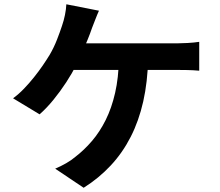

<svg xmlns="http://www.w3.org/2000/svg" viewBox="-20 -834 1040 909"><path d="M448.5 -783.3Q439.9 -764.4 431.1 -741.3Q422.3 -718.2 415.7 -701.7Q407.4 -677 394.7 -645.8Q382 -614.6 368.4 -583.5Q354.8 -552.5 341.3 -526.4Q321.6 -487.6 293.4 -444.2Q265.2 -400.9 232.9 -361.4Q200.6 -321.9 167.5 -292.7L41.9 -368.6Q68.9 -388.4 93.6 -414.2Q118.4 -439.9 140.9 -468.2Q163.5 -496.4 182.2 -523.7Q200.9 -551.1 215.3 -574.7Q235.5 -609.4 249.8 -646.3Q264.1 -683.2 273.4 -711.4Q282.1 -736.4 287.6 -763.5Q293.1 -790.7 294.1 -813.7ZM290.8 -628.8Q307.8 -628.8 341 -628.8Q374.2 -628.8 418 -628.8Q461.9 -628.8 510.4 -628.8Q558.8 -628.8 607.2 -628.8Q655.6 -628.8 698.4 -628.8Q741.2 -628.8 772.7 -628.8Q804.3 -628.8 819.1 -628.8Q838.7 -628.8 868.7 -630.5Q898.7 -632.2 923.2 -635.9V-499.3Q894.8 -501.9 865.5 -502.4Q836.1 -502.9 819.1 -502.9Q801.7 -502.9 762 -502.9Q722.2 -502.9 669 -502.9Q615.8 -502.9 557.4 -502.9Q499 -502.9 444.2 -502.9Q389.4 -502.9 346 -502.9Q302.6 -502.9 280 -502.9ZM681.4 -556.5Q678.9 -445.9 658.1 -353.5Q637.2 -261.1 598.7 -185.9Q560.3 -110.6 504.3 -50.6Q448.3 9.5 376.1 55L241.3 -35.5Q268.2 -46.8 293.2 -61.2Q318.3 -75.6 335.8 -90.7Q378.6 -123.5 415.4 -166.5Q452.2 -209.4 480.4 -265.9Q508.6 -322.5 525 -394.3Q541.5 -466.1 543 -556.8Z"/></svg>

Font: Noto Sans TC
Style: Regular
Weight: 100
Designer: Ryoko NISHIZUKA 西塚涼子 (kana, bopomofo & ideographs); Paul D. Hunt (Latin, Greek & Cyrillic); Sandoll Communications 산돌커뮤니
Foundry: Adobe
Version: Version 2.004;hotconv 1.0.118;makeotfexe 2.5.65603